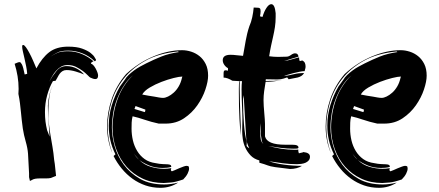

<svg xmlns="http://www.w3.org/2000/svg" viewBox="-20 -840 2100 918"><path d="M223 11Q213 13 201 13H172Q146 13 135.5 19Q125 25 123 25L119 7V-11L114 -105Q112 -132 103 -163Q94 -194 89 -226Q86 -247 84 -266L80 -305Q78 -325 75.5 -346Q73 -367 68 -391Q68 -397 68.5 -403Q69 -409 69 -415Q69 -446 64 -476Q59 -506 50 -535Q57 -538 63 -540.5Q69 -543 74 -543Q79 -543 85 -531.5Q91 -520 98 -484Q100 -484 104 -485.5Q108 -487 110 -487Q109 -504 105 -523.5Q101 -543 97 -561Q93 -579 89.5 -593.5Q86 -608 86 -617Q86 -619 86.5 -622Q87 -625 91 -625Q96 -625 104 -614Q112 -603 121 -586Q130 -569 138.5 -549.5Q147 -530 154 -513Q181 -564 215.5 -590.5Q250 -617 306 -617Q347 -617 373 -607.5Q399 -598 413.5 -586.5Q428 -575 433 -565L439 -555Q439 -549 433 -547Q407 -572 374 -585Q341 -598 306 -598Q272 -598 255 -589Q239 -581 221 -569Q240 -581 256 -588Q273 -595 305 -595Q340 -595 372 -581.5Q404 -568 427 -547Q422 -545 418.5 -542.5Q415 -540 415 -535Q420 -535 426 -528.5Q432 -522 437 -513Q442 -504 445.5 -494.5Q449 -485 449 -479Q449 -462 436 -462Q426 -462 412 -469Q409 -470 399.5 -480Q390 -490 376 -500.5Q362 -511 344 -520Q326 -529 304 -529Q286 -529 272.5 -521.5Q259 -514 248 -501.5Q237 -489 228 -473L215 -449Q230 -476 248 -498Q268 -524 298 -524Q324 -524 346 -512.5Q368 -501 382 -484Q365 -491 342 -498Q319 -505 298 -505Q287 -505 279 -500Q271 -495 265.5 -487.5Q260 -480 255.5 -471Q251 -462 246 -454L233 -452Q216 -423 205.5 -384.5Q195 -346 195 -304Q195 -279 197.5 -259Q200 -239 205 -218L217 -187L215 -216Q213 -250 211 -276.5Q209 -303 209 -335Q211 -364 217 -390Q222 -412 232 -431Q220 -407 216 -376Q211 -342 211 -304Q211 -274 214 -247Q217 -220 221.5 -193Q226 -166 231 -137.5Q236 -109 239 -75L242 -56L248 1ZM235 -436 232 -431Z M856 18Q818 31 798 32.5Q778 34 763 35Q707 35 662 14Q617 -7 585 -43Q553 -79 535.5 -127.5Q518 -176 518 -231Q518 -263 524 -297.5Q530 -332 542 -365.5Q554 -399 573 -428Q591 -457 616 -480Q590 -459 572 -430Q553 -401 540 -367.5Q527 -334 521 -298.5Q515 -263 515 -230Q515 -188 528.5 -140.5Q542 -93 572 -52.5Q602 -12 649.5 15Q697 42 765 42Q797 42 832 33Q794 58 747 58Q709 58 675.5 46.5Q642 35 613.5 14.5Q585 -6 562 -34Q539 -62 523 -94L532 -102Q515 -136 507.5 -170Q500 -204 500 -239Q500 -290 514.5 -337Q529 -384 553 -426L577 -459Q583 -470 594.5 -481Q606 -492 620 -502.5Q634 -513 649.5 -521.5Q665 -530 679 -537Q715 -555 751 -569.5Q787 -584 835 -591L831 -594Q739 -585 675 -549.5Q611 -514 571 -463Q531 -412 513 -351.5Q495 -291 495 -233Q495 -202 500.5 -170.5Q506 -139 517 -108Q492 -168 492 -235Q492 -301 514 -366Q536 -431 583 -486Q643 -541 714 -570.5Q785 -600 851 -600Q872 -600 894 -593Q916 -586 934 -571.5Q952 -557 963.5 -534Q975 -511 975 -478Q975 -451 962 -412Q949 -373 923.5 -336.5Q898 -300 860 -274.5Q822 -249 772 -249H739Q702 -257 671.5 -267.5Q641 -278 614 -284Q610 -268 609.5 -253.5Q609 -239 609 -225Q609 -196 615.5 -168.5Q622 -141 636 -118Q650 -95 671.5 -79.5Q693 -64 724 -60Q743 -56 757 -55.5Q771 -55 780.5 -54.5Q790 -54 794.5 -51.5Q799 -49 799 -42Q789 -39 778.5 -38Q768 -37 757 -37Q722 -37 694 -48.5Q666 -60 646 -75Q669 -52 701 -42.5Q733 -33 764 -33Q781 -33 799 -36Q797 -30 797 -29Q797 -23 802 -21Q806 -22 816 -26.5Q826 -31 836.5 -35.5Q847 -40 857 -43.5Q867 -47 871 -47Q876 -47 880 -45.5Q884 -44 884 -34Q884 -24 877 -10Q870 4 856 18ZM718 -378 740 -374Q751 -372 760 -372Q770 -372 783.5 -378.5Q797 -385 810.5 -397Q824 -409 834.5 -427Q845 -445 850 -468L852 -474Q838 -474 810 -467Q782 -460 752 -448.5Q722 -437 696 -421.5Q670 -406 660 -388Q675 -385 689.5 -382.5Q704 -380 718 -378ZM672 -304Q674 -306 674.5 -310Q675 -314 675 -316L628 -333L623 -319ZM644 -77Q637 -85 630 -93Q624 -100 620 -107Q629 -90 644 -77Z M1437 -500Q1428 -500 1412.5 -497Q1397 -494 1381.5 -490Q1366 -486 1353.5 -482Q1341 -478 1338 -476Q1364 -480 1386 -485.5Q1408 -491 1434 -491Q1429 -482 1421 -477Q1413 -472 1403.5 -469.5Q1394 -467 1383 -465.5Q1372 -464 1360 -461L1353 -470Q1334 -463 1324 -461.5Q1314 -460 1303 -460Q1291 -460 1278.5 -460.5Q1266 -461 1251 -461Q1251 -456 1250 -453Q1273 -453 1289 -453.5Q1305 -454 1328 -457Q1306 -453 1289.5 -451Q1273 -449 1250 -449Q1246 -426 1243 -404Q1240 -382 1240 -361Q1240 -349 1241 -333Q1242 -317 1243.5 -300.5Q1245 -284 1246 -269.5Q1247 -255 1247 -248V-188Q1252 -168 1276 -158Q1300 -148 1345 -148H1377Q1394 -148 1400.5 -144.5Q1407 -141 1407 -135Q1407 -130 1399 -129.5Q1391 -129 1383 -129Q1354 -129 1322 -133Q1292 -137 1263 -142Q1292 -135 1324 -129Q1357 -124 1388 -124H1397Q1401 -124 1406 -125Q1406 -120 1406.5 -116Q1407 -112 1409 -107L1417 -109Q1420 -110 1424 -110.5Q1428 -111 1430 -113Q1462 -110 1462 -91Q1462 -80 1456 -73Q1450 -66 1441 -62Q1432 -58 1421 -56.5Q1410 -55 1400 -55Q1365 -55 1331.5 -59.5Q1298 -64 1266 -69Q1294 -59 1337 -53Q1380 -47 1424 -47Q1413 -40 1398 -36Q1383 -32 1367 -32L1295 -41Q1281 -43 1273.5 -45Q1266 -47 1259 -49.5Q1252 -52 1243.5 -55Q1235 -58 1220 -62V-73Q1194 -80 1178 -97Q1162 -114 1153 -134Q1144 -154 1141 -174.5Q1138 -195 1138 -211Q1138 -228 1138.5 -242.5Q1139 -257 1139 -272Q1139 -283 1138.5 -300Q1138 -317 1137 -336Q1136 -355 1135.5 -375Q1135 -395 1135 -413Q1135 -424 1135.5 -434Q1136 -444 1137 -452H1127Q1126 -445 1126 -436V-418Q1126 -389 1127 -360.5Q1128 -332 1128.5 -308Q1129 -284 1130 -266.5Q1131 -249 1131 -241V-201V-193Q1128 -220 1125 -270Q1122 -328 1122 -398V-416Q1122 -427 1122.5 -437Q1123 -447 1125 -452L1091 -454Q1080 -461 1069 -465Q1058 -469 1049 -469V-489Q1049 -495 1050.5 -499.5Q1052 -504 1060 -504Q1062 -504 1070 -502V-514Q1059 -520 1052 -530.5Q1045 -541 1045 -552Q1045 -578 1082 -578Q1096 -578 1111 -576Q1126 -574 1142 -573Q1146 -595 1149 -612.5Q1152 -630 1155 -646.5Q1158 -663 1162 -679.5Q1166 -696 1172 -714Q1181 -734 1186 -757.5Q1191 -781 1193 -804L1214 -803Q1219 -803 1222.5 -800Q1226 -797 1226 -786Q1226 -777 1223 -762L1235 -759Q1243 -786 1254.5 -803Q1266 -820 1277 -820Q1294 -820 1298 -777V-759Q1298 -733 1294.5 -710.5Q1291 -688 1286 -666Q1281 -644 1276 -621Q1271 -598 1267 -571Q1289 -568 1310 -568Q1320 -568 1330 -568.5Q1340 -569 1350 -569Q1360 -569 1371 -577Q1382 -585 1391 -585Q1399 -585 1403 -580Q1407 -575 1407 -569Q1389 -564 1371.5 -558.5Q1354 -553 1338 -548Q1354 -550 1372 -555.5Q1390 -561 1410 -566Q1410 -561 1410.5 -557Q1411 -553 1413 -548Q1415 -548 1418 -549Q1424 -551 1425 -551Q1435 -546 1438 -538.5Q1441 -531 1441 -522Q1441 -515 1439 -509.5Q1437 -504 1437 -500ZM1172 -131Q1158 -158 1157 -184Q1156 -210 1154 -233L1145 -385L1142 -367Q1142 -300 1146.5 -245.5Q1151 -191 1160 -161Q1160 -152 1159.5 -149Q1159 -146 1159 -144Q1159 -142 1161.5 -139Q1164 -136 1172 -131ZM1229 -185Q1227 -193 1227 -202V-251Q1226 -241 1225 -231.5Q1224 -222 1224 -212Q1224 -186 1227 -172Q1230 -160 1239 -152Q1234 -158 1232 -165Q1231 -173 1229 -185ZM1132 -186 1131 -193ZM1241 -151Q1240 -152 1239 -152Q1240 -152 1241 -151Z M1901 18Q1863 31 1843 32.5Q1823 34 1808 35Q1752 35 1707 14Q1662 -7 1630 -43Q1598 -79 1580.5 -127.5Q1563 -176 1563 -231Q1563 -263 1569 -297.5Q1575 -332 1587 -365.5Q1599 -399 1618 -428Q1636 -457 1661 -480Q1635 -459 1617 -430Q1598 -401 1585 -367.5Q1572 -334 1566 -298.5Q1560 -263 1560 -230Q1560 -188 1573.5 -140.5Q1587 -93 1617 -52.5Q1647 -12 1694.5 15Q1742 42 1810 42Q1842 42 1877 33Q1839 58 1792 58Q1754 58 1720.5 46.5Q1687 35 1658.5 14.5Q1630 -6 1607 -34Q1584 -62 1568 -94L1577 -102Q1560 -136 1552.5 -170Q1545 -204 1545 -239Q1545 -290 1559.5 -337Q1574 -384 1598 -426L1622 -459Q1628 -470 1639.5 -481Q1651 -492 1665 -502.5Q1679 -513 1694.5 -521.5Q1710 -530 1724 -537Q1760 -555 1796 -569.5Q1832 -584 1880 -591L1876 -594Q1784 -585 1720 -549.5Q1656 -514 1616 -463Q1576 -412 1558 -351.5Q1540 -291 1540 -233Q1540 -202 1545.5 -170.5Q1551 -139 1562 -108Q1537 -168 1537 -235Q1537 -301 1559 -366Q1581 -431 1628 -486Q1688 -541 1759 -570.5Q1830 -600 1896 -600Q1917 -600 1939 -593Q1961 -586 1979 -571.5Q1997 -557 2008.5 -534Q2020 -511 2020 -478Q2020 -451 2007 -412Q1994 -373 1968.5 -336.5Q1943 -300 1905 -274.5Q1867 -249 1817 -249H1784Q1747 -257 1716.5 -267.5Q1686 -278 1659 -284Q1655 -268 1654.5 -253.5Q1654 -239 1654 -225Q1654 -196 1660.5 -168.5Q1667 -141 1681 -118Q1695 -95 1716.5 -79.5Q1738 -64 1769 -60Q1788 -56 1802 -55.5Q1816 -55 1825.5 -54.5Q1835 -54 1839.5 -51.5Q1844 -49 1844 -42Q1834 -39 1823.5 -38Q1813 -37 1802 -37Q1767 -37 1739 -48.5Q1711 -60 1691 -75Q1714 -52 1746 -42.5Q1778 -33 1809 -33Q1826 -33 1844 -36Q1842 -30 1842 -29Q1842 -23 1847 -21Q1851 -22 1861 -26.5Q1871 -31 1881.5 -35.5Q1892 -40 1902 -43.5Q1912 -47 1916 -47Q1921 -47 1925 -45.5Q1929 -44 1929 -34Q1929 -24 1922 -10Q1915 4 1901 18ZM1763 -378 1785 -374Q1796 -372 1805 -372Q1815 -372 1828.5 -378.5Q1842 -385 1855.5 -397Q1869 -409 1879.5 -427Q1890 -445 1895 -468L1897 -474Q1883 -474 1855 -467Q1827 -460 1797 -448.5Q1767 -437 1741 -421.5Q1715 -406 1705 -388Q1720 -385 1734.5 -382.5Q1749 -380 1763 -378ZM1717 -304Q1719 -306 1719.5 -310Q1720 -314 1720 -316L1673 -333L1668 -319ZM1689 -77Q1682 -85 1675 -93Q1669 -100 1665 -107Q1674 -90 1689 -77Z"/></svg>

Font: Finger Paint
Style: Regular
Weight: 400
Designer: Ralph du Carrois
Foundry: Ralph du Carrois
Version: Version 1.002